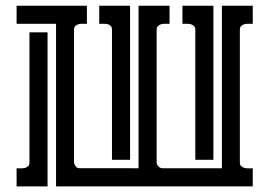

<svg xmlns="http://www.w3.org/2000/svg" viewBox="-20 -664 968 684"><path d="M834.5 -85.9Q834.5 -76.2 839.4 -71.8Q844.2 -67.4 851.3 -65.7Q858.4 -64 866.2 -64.2Q874 -64.5 880.4 -64.5V0H179.7V-579.1H39.1V-643.6H289.6V-579.1Q283.2 -579.1 275.4 -579.3Q267.6 -579.6 260.5 -577.9Q253.4 -576.2 248.5 -571.5Q243.7 -566.9 243.7 -557.6V-85.9Q243.7 -79.6 249 -72.3Q254.4 -64.9 261.2 -64.9H447.3V-64.5H473.6V-643.6H584V-579.1Q577.6 -579.1 569.8 -579.3Q562 -579.6 554.9 -577.9Q547.9 -576.2 543 -571.5Q538.1 -566.9 538.1 -557.6V-85.9Q538.1 -77.1 544.7 -70.8Q551.3 -64.5 560.1 -64.5H770.5V-643.6H880.4V-579.1Q874 -579.1 866.2 -579.3Q858.4 -579.6 851.3 -577.9Q844.2 -576.2 839.4 -571.5Q834.5 -566.9 834.5 -557.6ZM675.8 -557.6Q675.8 -566.9 670.9 -571.5Q666 -576.2 658.9 -577.9Q651.9 -579.6 644 -579.3Q636.2 -579.1 629.9 -579.1V-643.6H740.2V-94.7H675.8ZM149.4 0H39.1V-64.5Q45.4 -64.5 53.2 -64.2Q61 -64 68.1 -65.7Q75.2 -67.4 80.1 -71.8Q85 -76.2 85 -85.9V-548.8H149.4ZM378.9 -557.6Q378.9 -567.4 374.3 -572Q369.6 -576.7 362.5 -578.1Q355.5 -579.6 347.7 -579.3Q339.8 -579.1 333.5 -579.1V-643.6H443.4V-94.7H378.9Z"/></svg>

Font: Isar CAT
Style: Regular
Weight: 400
Designer: Digitized by Peter Wiegel
Foundry: CAT-Fonts, Peter Wiegel
Version: Version 1.000; ttfautohint (v1.3)